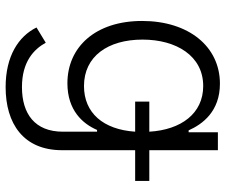

<svg xmlns="http://www.w3.org/2000/svg" viewBox="-80 -513 809 689"><g transform="rotate(90 324.5 -168.5)"><path d="M292.5 215.8C423.3 215.8 519 152.3 519 13.2V-249H629.4V-299.8H519V-545.9H454.6V-440.9H447.8C425.8 -490.7 379.9 -553.2 280.3 -553.2C146.5 -553.2 55.2 -440.4 55.2 -273.9C55.2 -106.4 148.9 -5.9 278.8 -5.9C376 -5.9 424.3 -61 446.3 -112.3H452.6V10.3C452.6 110.8 388.7 157.2 292.5 157.2C201.2 157.2 156.7 114.3 133.3 71.8L78.6 105C110.4 169.4 181.2 215.8 292.5 215.8ZM288.6 -65.4C182.1 -65.4 122.1 -151.4 122.1 -275.4C122.1 -397 180.7 -493.2 288.6 -493.2C387.7 -493.2 445.8 -413.6 452.6 -299.8H344.7V-249H452.6C444.8 -134.3 385.3 -65.4 288.6 -65.4Z"/></g></svg>

Font: Raveo Light
Style: Regular
Weight: 300
Designer: Jakub Foglar, Rasmus Andersson (Inter)
Foundry: Jakubfoglar.com
Version: Version 1.100;Glyphs 3.2.3 (3260)